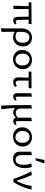

<svg xmlns="http://www.w3.org/2000/svg" viewBox="1664 -2415 1040 4408"><g transform="rotate(90 2184.0 -211.0)"><path d="M111 0 123 -409H187L188 0ZM30 -350 37 -412 535 -416 529 -347ZM366 -115 363 -409H429L437 -127Q438 -97 442.5 -80.5Q447 -64 455.5 -57.5Q464 -51 476 -51Q488 -51 499.5 -56.5Q511 -62 520 -73L542 -40Q534 -26 521 -16Q508 -6 491 0Q474 6 452 6Q419 6 400 -8Q381 -22 373.5 -49Q366 -76 366 -115Z M631 289Q631 227 631.5 165.5Q632 104 632 44Q632 -16 632 -75.5Q632 -135 632 -192Q632 -263 660 -315.5Q688 -368 736.5 -396.5Q785 -425 846 -425Q906 -425 950.5 -399Q995 -373 1020.5 -326.5Q1046 -280 1046 -217Q1046 -154 1018.5 -102Q991 -50 943.5 -20.5Q896 9 834 9Q786 9 745.5 -10.5Q705 -30 685 -65L705 -91Q725 -69 757 -58Q789 -47 821 -47Q866 -47 897.5 -68Q929 -89 945.5 -126Q962 -163 962 -212Q962 -286 927 -326.5Q892 -367 837 -367Q800 -367 772.5 -348Q745 -329 729 -293.5Q713 -258 712 -207Q712 -140 711.5 -85.5Q711 -31 710.5 15.5Q710 62 710 104.5Q710 147 711 188.5Q712 230 712 275Z M1340 9Q1279 9 1230.5 -18Q1182 -45 1154.5 -93Q1127 -141 1127 -202Q1127 -267 1156.5 -317.5Q1186 -368 1238 -396.5Q1290 -425 1356 -425Q1417 -425 1464.5 -398Q1512 -371 1540 -323.5Q1568 -276 1568 -214Q1568 -150 1538.5 -99Q1509 -48 1458 -19.5Q1407 9 1340 9ZM1351 -46Q1394 -46 1424 -68Q1454 -90 1469 -126.5Q1484 -163 1484 -206Q1484 -257 1465.5 -293.5Q1447 -330 1415.5 -350Q1384 -370 1345 -370Q1303 -370 1272.5 -348.5Q1242 -327 1226 -291.5Q1210 -256 1210 -211Q1210 -160 1229 -123Q1248 -86 1280 -66Q1312 -46 1351 -46Z M1620 -350 1626 -412 2008 -416 2002 -347ZM1756 -115 1764 -409H1831L1830 -127Q1830 -111 1834 -93.5Q1838 -76 1849.5 -63.5Q1861 -51 1885 -51Q1902 -51 1919 -58Q1936 -65 1948 -79L1979 -45Q1961 -23 1930.5 -8.5Q1900 6 1861 6Q1826 6 1804.5 -6.5Q1783 -19 1772.5 -38Q1762 -57 1759 -77.5Q1756 -98 1756 -115Z M2193 6Q2157 6 2138.5 -16.5Q2120 -39 2120 -82V-409L2199 -423V-94Q2199 -73 2207 -62Q2215 -51 2232 -51Q2243 -51 2255 -57Q2267 -63 2276 -75L2291 -42Q2277 -21 2251 -7.5Q2225 6 2193 6Z M2406 289Q2396 114 2394 -60.5Q2392 -235 2392 -409L2471 -423V-177Q2471 -119 2497 -86Q2523 -53 2572 -53Q2596 -53 2622 -62.5Q2648 -72 2671.5 -92Q2695 -112 2708 -144L2729 -126Q2710 -83 2682.5 -53.5Q2655 -24 2623.5 -9Q2592 6 2558 6Q2525 6 2495.5 -9Q2466 -24 2450 -55L2462 -68Q2461 15 2468.5 102.5Q2476 190 2488 275ZM2759 6Q2734 6 2717 -4.5Q2700 -15 2691 -34.5Q2682 -54 2682 -82V-409L2761 -423V-94Q2761 -73 2768.5 -62Q2776 -51 2791 -51Q2803 -51 2814 -57Q2825 -63 2834 -75L2850 -42Q2837 -21 2813 -7.5Q2789 6 2759 6Z M3116 9Q3055 9 3006.5 -18Q2958 -45 2930.5 -93Q2903 -141 2903 -202Q2903 -267 2932.5 -317.5Q2962 -368 3014 -396.5Q3066 -425 3132 -425Q3193 -425 3240.5 -398Q3288 -371 3316 -323.5Q3344 -276 3344 -214Q3344 -150 3314.5 -99Q3285 -48 3234 -19.5Q3183 9 3116 9ZM3127 -46Q3170 -46 3200 -68Q3230 -90 3245 -126.5Q3260 -163 3260 -206Q3260 -257 3241.5 -293.5Q3223 -330 3191.5 -350Q3160 -370 3121 -370Q3079 -370 3048.5 -348.5Q3018 -327 3002 -291.5Q2986 -256 2986 -211Q2986 -160 3005 -123Q3024 -86 3056 -66Q3088 -46 3127 -46Z M3623 9Q3548 9 3505 -32Q3462 -73 3462 -146V-409L3541 -423V-173Q3541 -115 3569.5 -82Q3598 -49 3646 -49Q3687 -49 3712.5 -71.5Q3738 -94 3750.5 -135Q3763 -176 3763 -233Q3763 -281 3755.5 -325Q3748 -369 3733 -409L3813 -423Q3827 -386 3834 -349Q3841 -312 3841 -272Q3841 -187 3818 -123.5Q3795 -60 3747 -25.5Q3699 9 3623 9ZM3611 -508 3653 -711H3735L3662 -508Z M4089 0Q4054 -102 4010.5 -204.5Q3967 -307 3916 -409L3998 -423Q4043 -323 4079 -222.5Q4115 -122 4144 -22H4105Q4164 -118 4199.5 -216.5Q4235 -315 4250 -416H4333Q4310 -309 4267.5 -205Q4225 -101 4161 0Z"/></g></svg>

Font: Ysabeau Office Medium
Style: Regular
Weight: 500
Designer: Christian Thalmann (Catharsis Fonts)
Version: Version 2.001;gftools[0.9.30]; featfreeze: tnum,lnum,ss02